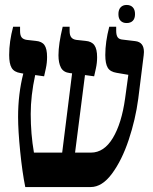

<svg xmlns="http://www.w3.org/2000/svg" viewBox="-20 -755 618 775"><path d="M561 -545 560 -532 538 -356Q527 -273 499.5 -190.5Q472 -108 432 -54Q392 0 346 0H82Q70 -59 61.5 -143.5Q53 -228 53 -283Q53 -376 74 -458L63 -460Q37 -464 27 -481Q17 -498 17 -533Q17 -587 33 -647H61V-630Q61 -612 67.5 -604Q74 -596 88 -594L124 -590Q149 -588 159.5 -573Q170 -558 170 -525Q170 -501 165 -478.5Q160 -456 158 -447L122 -452Q104 -369 104 -295Q104 -214 117 -139H231L271 -459L262 -460Q236 -463 226 -482Q216 -501 216 -532Q216 -577 233 -647H261V-630Q261 -613 267.5 -604.5Q274 -596 288 -594L325 -590Q350 -588 361 -572.5Q372 -557 372 -524Q372 -501 367 -478.5Q362 -456 360 -447L323 -452L283 -139H347Q400 -139 435.5 -198Q471 -257 485 -358L498 -453L451 -461Q425 -465 415 -481.5Q405 -498 405 -533Q405 -586 421 -647H449V-631Q449 -613 455 -604.5Q461 -596 476 -595L526 -589Q561 -585 561 -545ZM458 -698Q458 -716 467 -725.5Q476 -735 491 -735Q507 -735 516 -725.5Q525 -716 525 -698Q525 -680 516 -671Q507 -662 491 -662Q476 -662 467 -671Q458 -680 458 -698Z"/></svg>

Font: Noto Serif Hebrew Cond
Style: Bold
Weight: 700
Width: 3
Designer: Monotype Design Team
Foundry: Monotype Imaging Inc.
Version: Version 1.000